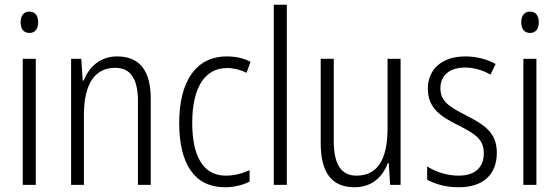

<svg xmlns="http://www.w3.org/2000/svg" viewBox="-20 -780 2358 810"><path d="M104 -731C79 -731 67 -713 67 -686C67 -658 80 -641 104 -641C128 -641 141 -658 141 -686C141 -713 129 -731 104 -731ZM131 -532H76V0H131Z M474 -542C401 -542 355 -496 333 -440H329L323 -532H280V0H334V-294C334 -429 382 -494 466 -494C529 -494 562 -450 562 -353V0H616V-363C616 -486 566 -542 474 -542Z M929 10C966 10 1005 1 1033 -14V-62C1002 -48 968 -39 933 -39C835 -39 791 -124 791 -262C791 -412 845 -493 938 -493C965 -493 994 -486 1020 -473L1037 -519C1010 -534 976 -542 936 -542C810 -542 736 -441 736 -261C736 -88 801 10 929 10Z M1190 0V-760H1135V0Z M1670 -532H1615V-240C1615 -104 1571 -39 1484 -39C1421 -39 1388 -84 1388 -186V-532H1333V-176C1333 -55 1377 10 1476 10C1550 10 1595 -35 1616 -92H1620L1626 0H1670Z M2076 -136C2076 -223 2020 -255 1945 -294C1873 -331 1838 -353 1838 -408C1838 -463 1878 -495 1942 -495C1980 -495 2020 -483 2049 -465L2071 -510C2035 -530 1991 -542 1943 -542C1844 -542 1785 -487 1785 -407C1785 -322 1839 -289 1916 -250C1986 -215 2021 -191 2021 -134C2021 -75 1986 -39 1914 -39C1865 -39 1816 -56 1782 -78V-22C1812 -5 1858 10 1915 10C2019 10 2076 -44 2076 -136Z M2216 -731C2191 -731 2179 -713 2179 -686C2179 -658 2192 -641 2216 -641C2240 -641 2253 -658 2253 -686C2253 -713 2241 -731 2216 -731ZM2243 -532H2188V0H2243Z"/></svg>

Font: Noto Sans Devanagari Condensed Light
Style: Regular
Weight: 300
Width: 3
Designer: Jelle Bosma - Monotype Design Team
Foundry: Monotype Imaging Inc.
Version: Version 2.004